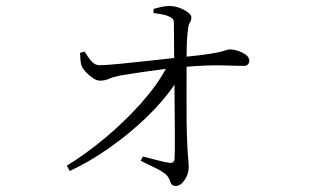

<svg xmlns="http://www.w3.org/2000/svg" viewBox="-20 -575 1040 633"><path d="M485.8 -532.2 486.8 -545.9Q496.6 -548.3 510.3 -551.8Q523.9 -555.2 539.1 -555.2Q555.7 -555.2 572.3 -548.8Q588.9 -542.5 599.9 -533.9Q610.8 -525.4 610.8 -519Q610.8 -506.3 605.7 -500Q600.6 -493.7 599.1 -471.2Q596.7 -455.1 595.9 -432.1Q595.2 -409.2 595.2 -388.2Q644.5 -393.1 671.6 -397.5Q698.7 -401.9 711.2 -405.3Q723.6 -408.7 728.3 -410.4Q732.9 -412.1 736.8 -412.1Q757.8 -412.1 779.8 -401.1Q801.8 -390.1 801.8 -375Q801.8 -368.2 797.6 -363Q793.5 -357.9 785.2 -357.9Q759.3 -357.9 713.9 -359.4Q668.5 -360.8 595.2 -355Q595.2 -319.3 595 -271.2Q594.7 -223.1 595.2 -177.7Q595.7 -132.3 597.2 -105Q598.6 -69.8 600.3 -53.5Q602.1 -37.1 602.1 -22.9Q602.1 -2 588.9 18.1Q575.7 38.1 559.1 38.1Q545.4 38.1 541 23.4Q536.6 8.8 526.9 0Q511.2 -12.7 487.1 -23.9Q462.9 -35.2 443.8 -44.9L451.2 -59.1Q472.7 -53.7 498 -46.9Q523.4 -40 539.1 -38.1Q553.2 -36.6 555.2 -48.8Q556.2 -61 556.4 -88.1Q556.6 -115.2 556.4 -150.9Q556.2 -186.5 555.7 -224.4Q555.2 -262.2 555.2 -295.9Q520 -243.2 463.6 -188.7Q407.2 -134.3 340.8 -87.6Q274.4 -41 210 -11.2L200.2 -28.8Q262.7 -66.9 326.2 -119.9Q389.6 -172.9 442.9 -232.2Q496.1 -291.5 526.9 -348.1Q484.9 -342.8 445.6 -336.9Q406.2 -331.1 377 -326.2Q353 -321.3 339.6 -315.2Q326.2 -309.1 309.1 -309.1Q298.8 -309.1 285.9 -317.9Q272.9 -326.7 262.5 -338.1Q252 -349.6 249 -357.9Q246.1 -365.7 245.1 -378.9Q244.1 -392.1 244.1 -400.9L258.8 -404.8Q272 -383.3 283 -371.6Q293.9 -359.9 309.1 -359.9Q331.5 -360.4 374 -364.5Q416.5 -368.7 465.1 -374Q513.7 -379.4 554.2 -383.8Q554.2 -414.6 553.7 -446.5Q553.2 -478.5 553.2 -499Q553.2 -509.3 548.6 -513.7Q543.9 -518.1 534.2 -522Q524.4 -525.9 512 -528.1Q499.5 -530.3 485.8 -532.2Z"/></svg>

Font: Source Han Serif CN ExtraLight
Style: Regular
Weight: 250
Designer: Ryoko NISHIZUKA  (kana & ideographs); Frank Grießhammer (Latin, Greek & Cyrillic); Wenlong ZHANG  (bopomofo); Sandoll Co
Foundry: Adobe Systems Incorporated
Version: Version 1.001;PS 1.001;hotconv 16.6.54;makeotf.lib2.5.65590